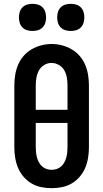

<svg xmlns="http://www.w3.org/2000/svg" viewBox="-20 -976 540 1004"><path d="M250 8Q223 8 195.5 2.5Q168 -3 144.5 -17Q121 -31 103 -52Q85 -73 74.5 -98Q64 -123 59.5 -150.5Q55 -178 55 -205V-530Q55 -557 59.5 -584.5Q64 -612 74.5 -637Q85 -662 103 -683Q121 -704 145 -718Q169 -732 196 -739Q223 -746 250 -746Q277 -746 304 -739Q331 -732 355 -718Q379 -704 397 -683Q415 -662 425.5 -637Q436 -612 440.5 -584.5Q445 -557 445 -530V-205Q445 -178 440.5 -150.5Q436 -123 425.5 -98Q415 -73 397 -52Q379 -31 355.5 -17Q332 -3 304.5 2.5Q277 8 250 8ZM167 -402H333V-530Q333 -550 329.5 -570.5Q326 -591 316 -608.5Q306 -626 287.5 -636.5Q269 -647 249 -647Q229 -647 211 -636Q193 -625 183.5 -607.5Q174 -590 170.5 -570Q167 -550 167 -530ZM250 -88Q264 -88 277 -92.5Q290 -97 300 -106Q310 -115 316.5 -127Q323 -139 326.5 -152Q330 -165 331.5 -178.5Q333 -192 333 -205V-333H167V-205Q167 -192 168.5 -178.5Q170 -165 173.5 -152Q177 -139 183.5 -127Q190 -115 200 -106Q210 -97 223 -92.5Q236 -88 250 -88ZM350 -814Q336 -814 322 -818Q308 -822 297.5 -832.5Q287 -843 283 -857Q279 -871 279 -885Q279 -899 283 -913Q287 -927 297.5 -937.5Q308 -948 322 -952Q336 -956 350 -956Q364 -956 378 -952Q392 -948 402.5 -937.5Q413 -927 417 -913Q421 -899 421 -885Q421 -871 417 -857Q413 -843 402.5 -832.5Q392 -822 378 -818Q364 -814 350 -814ZM150 -814Q136 -814 122 -818Q108 -822 97.5 -832.5Q87 -843 83 -857Q79 -871 79 -885Q79 -899 83 -913Q87 -927 97.5 -937.5Q108 -948 122 -952Q136 -956 150 -956Q164 -956 178 -952Q192 -948 202.5 -937.5Q213 -927 217 -913Q221 -899 221 -885Q221 -871 217 -857Q213 -843 202.5 -832.5Q192 -822 178 -818Q164 -814 150 -814Z"/></svg>

Font: Iosevka Gothic
Style: Bold
Weight: 700
Monospace: yes
Designer: Belleve Invis
Foundry: Belleve Invis
Version: Version 15.5.1; ttfautohint (v1.8.4)